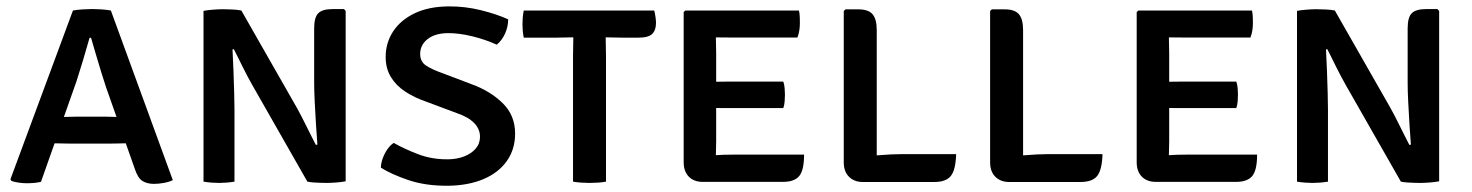

<svg xmlns="http://www.w3.org/2000/svg" viewBox="-20 -579 4691 612"><path d="M212.5 -545.5Q225.6 -547.9 243.6 -549.1Q261.6 -550.2 274.8 -550.2Q287.2 -550.2 303.6 -549.1Q319.9 -547.9 333.4 -545.5L530.8 -4.9Q519.1 1.1 502 4.1Q485 7.1 470.8 7.1Q449.7 7.1 434.7 -1.7Q419.6 -10.4 409.5 -41.2L317.8 -301.6Q310.6 -323.1 302 -351.2Q293.5 -379.3 285.1 -407.5Q276.7 -435.7 270.2 -458.6H265.5Q256.3 -425.8 244.5 -386.4Q232.7 -347.1 224 -320.5L110.6 0.6Q100.9 2.9 89.1 4Q77.2 5.1 65.5 5.1Q51.9 5.1 38.7 3Q25.6 1 16.8 -2.2L13.2 -7.5ZM206.5 -121.3Q202.1 -121.3 189.6 -121.5Q177.2 -121.8 164.8 -122Q152.4 -122.3 147.4 -122.3H102.9L136.5 -206.2H175.6Q180.5 -206.2 191.3 -206.4Q202 -206.7 212.8 -206.9Q223.6 -207.2 228 -207.2H312.1Q316.8 -207.2 326.4 -206.9Q335.9 -206.7 345.4 -206.4Q355 -206.2 360 -206.2H401.4L432.4 -122.3H386.1Q381.5 -122.3 370 -122Q358.5 -121.8 346.8 -121.5Q335.2 -121.3 330.8 -121.3Z M628.7 -544.3Q641.4 -546.9 659.3 -548.2Q677.1 -549.6 688.9 -549.6Q701.8 -549.6 719.6 -548.8Q737.3 -548.1 749.3 -545.5L728.8 -423.2L721.1 -421.5Q722.8 -391 724.2 -353.3Q725.5 -315.6 726.5 -282.1Q727.4 -248.5 727.4 -229.9V0Q714 2.2 701.5 3.1Q688.9 4.1 678.3 4.1Q668.1 4.1 654.8 3.1Q641.4 2.2 628.7 0ZM783.1 -309.8Q776.7 -321 768.9 -335.8Q761.1 -350.6 753.2 -366.4Q745.4 -382.1 738.1 -397Q730.7 -411.8 724.8 -423.2L687.4 -465.6L749.3 -545.5L926.4 -235.2Q932.8 -224 940.7 -208.5Q948.6 -193.1 957 -176.2Q965.4 -159.4 973.2 -143.8Q981.1 -128.1 987 -116.7L1025.1 -76.3L959.8 0ZM1081.8 -544.2V-1.1Q1068.4 1.5 1050.9 2.8Q1033.4 4.1 1021.4 4.1Q1013 4.1 1001.6 3.7Q990.3 3.4 979.1 2.6Q967.9 1.7 959.8 0L984 -116.7L991.7 -118Q989.7 -144.9 987.2 -182.3Q984.8 -219.7 983.1 -255.4Q981.4 -291.1 981.4 -312.7V-488.9Q981.4 -523.9 994.6 -536.9Q1007.7 -550 1039.7 -550H1076.4Z M1194 -44.7Q1194.3 -58.6 1199.9 -74.1Q1205.4 -89.6 1214.7 -103Q1224 -116.4 1235 -123.5Q1269.5 -103.9 1313.5 -87.2Q1357.6 -70.5 1408.8 -71.2Q1436.1 -71.5 1459.2 -80.3Q1482.2 -89.1 1496.1 -105.1Q1510 -121.1 1510 -143.2Q1510 -167.6 1491.3 -186.9Q1472.6 -206.2 1435.6 -218.6L1341 -254Q1301.6 -267.4 1271.9 -286.9Q1242.3 -306.5 1225.8 -333.7Q1209.3 -361 1209.3 -397.4Q1209.3 -442.3 1233 -478.7Q1256.8 -515.1 1301.4 -536.5Q1346 -558 1409.3 -558.6Q1461.6 -559.2 1512.9 -546.5Q1564.2 -533.7 1599.8 -517.4Q1599.8 -494.3 1590 -472.2Q1580.1 -450.2 1563.4 -436.6Q1527.3 -453.1 1485 -463.4Q1442.6 -473.7 1407.3 -473.4Q1366.1 -472.8 1342.7 -454.2Q1319.3 -435.6 1319.3 -406.9Q1319.3 -382.8 1337.5 -370.4Q1355.7 -358.1 1389.5 -346.1L1481 -311.4Q1541.3 -289.9 1581.6 -250.9Q1621.9 -211.8 1621.9 -153.2Q1621.9 -103.2 1595.6 -65.9Q1569.4 -28.7 1521.3 -8.2Q1473.3 12.2 1408.7 13.1Q1336.5 13.7 1281.4 -5.1Q1226.3 -23.9 1194 -44.7Z M1649.5 -459Q1647.1 -470.6 1646.2 -481.5Q1645.4 -492.5 1645.4 -501.6Q1645.4 -510.7 1646.2 -522.5Q1647.1 -534.3 1649.5 -545.5H2065.3Q2067.8 -536.5 2069.4 -525Q2071 -513.5 2071 -505.9Q2071 -482.8 2058.9 -470.9Q2046.9 -459 2015.5 -459H1962.5Q1953.3 -459 1936.4 -459.5Q1919.4 -460 1910.6 -460H1807.5Q1797.7 -460 1780.9 -459.5Q1764.1 -459 1754.5 -459ZM1806.5 -400.2Q1806.5 -416.2 1807 -429.8Q1807.5 -443.4 1807.5 -460V-501.8H1910.6V-460Q1910.6 -443.4 1911.1 -429.8Q1911.6 -416.2 1911.6 -400.2V0Q1901.5 2 1886.3 3.1Q1871.1 4.1 1859.1 4.1Q1847.8 4.1 1832.7 3.1Q1817.5 2 1806.5 0Z M2159.2 -540.4 2164.4 -545.5H2261.8V-461Q2261.8 -449.2 2262.3 -436.6Q2262.8 -424 2262.8 -408.2V-129.3Q2262.8 -116.6 2262.3 -105.4Q2261.8 -94.2 2261.8 -84.2V0.7H2219.8Q2191.8 0.7 2175.5 -16Q2159.2 -32.7 2159.2 -61.8ZM2476.8 -319Q2480.2 -309.1 2481.1 -297.1Q2482 -285.2 2482 -277.1Q2482 -267.9 2481.1 -256.1Q2480.2 -244.3 2476.8 -234.5H2319.5Q2308.9 -234.5 2292.1 -234.5Q2275.2 -234.5 2257.4 -234.8Q2239.6 -235 2226.1 -235.5V-317.7Q2239.6 -318.2 2257.4 -318.4Q2275.2 -318.5 2292.1 -318.8Q2308.9 -319 2319.5 -319ZM2526.8 -545.5Q2529 -534.3 2529.3 -523.8Q2529.6 -513.3 2529.6 -504.1Q2529.6 -495.1 2528 -483.1Q2526.4 -471.1 2521.8 -459.4H2319.5Q2308.9 -459.4 2292.1 -459.5Q2275.2 -459.6 2257.4 -459.9Q2239.6 -460.3 2226.1 -460.8V-545.5ZM2543 -86.2Q2543 -36.9 2527.7 -18.1Q2512.3 0.7 2476.4 0.7H2227.5V-82.2Q2244.9 -83.2 2258.8 -84.2Q2272.7 -85.2 2287.3 -85.7Q2302 -86.2 2322.4 -86.2Z M2774.6 1.1H2730.1Q2702.9 1.1 2686.2 -15.5Q2669.5 -32 2669.5 -61.7V-543.9L2674.9 -549.2H2715.9Q2747.9 -549.2 2761.2 -533.7Q2774.6 -518.2 2774.6 -483.2ZM3027.7 -87.8Q3026.3 -37.9 3011 -18.4Q2995.8 1.1 2957.6 1.1H2730.1L2689 -71.9Q2731.4 -80.1 2776.6 -83.9Q2821.8 -87.8 2858.4 -87.8Z M3241.1 1.1H3196.6Q3169.4 1.1 3152.7 -15.5Q3136 -32 3136 -61.7V-543.9L3141.4 -549.2H3182.4Q3214.4 -549.2 3227.7 -533.7Q3241.1 -518.2 3241.1 -483.2ZM3494.2 -87.8Q3492.8 -37.9 3477.5 -18.4Q3462.3 1.1 3424.1 1.1H3196.6L3155.5 -71.9Q3197.9 -80.1 3243.1 -83.9Q3288.3 -87.8 3324.9 -87.8Z M3603.2 -540.4 3608.4 -545.5H3705.8V-461Q3705.8 -449.2 3706.3 -436.6Q3706.8 -424 3706.8 -408.2V-129.3Q3706.8 -116.6 3706.3 -105.4Q3705.8 -94.2 3705.8 -84.2V0.7H3663.8Q3635.8 0.7 3619.5 -16Q3603.2 -32.7 3603.2 -61.8ZM3920.8 -319Q3924.2 -309.1 3925.1 -297.1Q3926 -285.2 3926 -277.1Q3926 -267.9 3925.1 -256.1Q3924.2 -244.3 3920.8 -234.5H3763.5Q3752.9 -234.5 3736.1 -234.5Q3719.2 -234.5 3701.4 -234.8Q3683.6 -235 3670.1 -235.5V-317.7Q3683.6 -318.2 3701.4 -318.4Q3719.2 -318.5 3736.1 -318.8Q3752.9 -319 3763.5 -319ZM3970.8 -545.5Q3973 -534.3 3973.3 -523.8Q3973.6 -513.3 3973.6 -504.1Q3973.6 -495.1 3972 -483.1Q3970.4 -471.1 3965.8 -459.4H3763.5Q3752.9 -459.4 3736.1 -459.5Q3719.2 -459.6 3701.4 -459.9Q3683.6 -460.3 3670.1 -460.8V-545.5ZM3987 -86.2Q3987 -36.9 3971.7 -18.1Q3956.3 0.7 3920.4 0.7H3671.5V-82.2Q3688.9 -83.2 3702.8 -84.2Q3716.7 -85.2 3731.3 -85.7Q3746 -86.2 3766.4 -86.2Z M4114.2 -544.3Q4126.9 -546.9 4144.8 -548.2Q4162.6 -549.6 4174.4 -549.6Q4187.3 -549.6 4205.1 -548.8Q4222.8 -548.1 4234.8 -545.5L4214.3 -423.2L4206.6 -421.5Q4208.3 -391 4209.7 -353.3Q4211 -315.6 4212 -282.1Q4212.9 -248.5 4212.9 -229.9V0Q4199.5 2.2 4187 3.1Q4174.4 4.1 4163.8 4.1Q4153.6 4.1 4140.3 3.1Q4126.9 2.2 4114.2 0ZM4268.6 -309.8Q4262.2 -321 4254.4 -335.8Q4246.6 -350.6 4238.7 -366.4Q4230.9 -382.1 4223.6 -397Q4216.2 -411.8 4210.3 -423.2L4172.9 -465.6L4234.8 -545.5L4411.9 -235.2Q4418.3 -224 4426.2 -208.5Q4434.1 -193.1 4442.5 -176.2Q4450.9 -159.4 4458.7 -143.8Q4466.6 -128.1 4472.5 -116.7L4510.6 -76.3L4445.3 0ZM4567.3 -544.2V-1.1Q4553.9 1.5 4536.4 2.8Q4518.9 4.1 4506.9 4.1Q4498.5 4.1 4487.1 3.7Q4475.8 3.4 4464.6 2.6Q4453.4 1.7 4445.3 0L4469.5 -116.7L4477.2 -118Q4475.2 -144.9 4472.7 -182.3Q4470.3 -219.7 4468.6 -255.4Q4466.9 -291.1 4466.9 -312.7V-488.9Q4466.9 -523.9 4480.1 -536.9Q4493.2 -550 4525.2 -550H4561.9Z"/></svg>

Font: Signika SC
Style: Regular
Weight: 300
Designer: Anna Giedryś
Foundry: Anna Giedryś
Version: Version 2.000